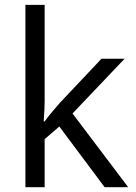

<svg xmlns="http://www.w3.org/2000/svg" viewBox="-20 -780 565 800"><path d="M166 -273.9Q187 -303.7 230 -352.1L402.8 -535.2H499L282.2 -307.1L514.2 0H416L227.1 -252.9L166 -200.2V0H85.9V-759.8H166V-356.9Q166 -330.1 162.1 -273.9Z"/></svg>

Font: f02100778
Style: Regular
Weight: 400
Foundry: Ascender Corporation
Version: Version 1.10